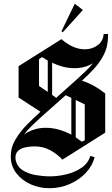

<svg xmlns="http://www.w3.org/2000/svg" viewBox="-20 -849 598 1025"><path d="M315 -676.7 308.3 -682.5 379.2 -829.2 422.5 -795.8ZM244.2 155.8Q190 155.8 142.9 134.6Q95.8 113.3 66.7 75Q37.5 36.7 37.5 -15Q37.5 -62.5 62.9 -105Q88.3 -147.5 123.8 -183.3Q159.2 -219.2 188.3 -245L195.8 -252.5L79.2 -328.3V-495.8L308.3 -640Q331.7 -618.3 364.6 -602.1Q397.5 -585.8 433.3 -585.8Q471.7 -585.8 501.2 -607.5Q530.8 -629.2 533.3 -667.5H545.8H548.3H556.7V-655.8Q556.7 -601.7 535.4 -559.2Q514.2 -516.7 482.1 -482.1Q450 -447.5 417.5 -418.3Q452.5 -406.7 483.8 -389.2Q515 -371.7 541.7 -350V-140.8L313.3 3.3Q286.7 -25.8 248.8 -46.7Q210.8 -67.5 164.2 -67.5Q140.8 -67.5 115.8 -62.5Q90.8 -57.5 75 -42.1Q59.2 -26.7 63.3 3.3Q70.8 40.8 101.3 60Q131.7 79.2 171.2 85.8Q210.8 92.5 246.7 92.5Q289.2 92.5 334.2 81.7Q379.2 70.8 414.6 47.1Q450 23.3 462.5 -16.7L485 -10Q472.5 38.3 436.2 75.8Q400 113.3 349.6 134.6Q299.2 155.8 244.2 155.8ZM188.3 -390 235 -358.3V-525.8Q226.7 -530.8 219.2 -535.4Q211.7 -540 204.2 -544.2L188.3 -533.3ZM378.3 -485Q344.2 -485 314.2 -493.3Q284.2 -501.7 258.3 -514.2V-342.5L280 -326.7L382.5 -418.3Q405 -439.2 430 -462.1Q455 -485 476.7 -511.7Q433.3 -485 378.3 -485ZM223.3 -166.7Q262.5 -166.7 297.1 -156.2Q331.7 -145.8 360.8 -130V-326.7L330.8 -340.8L204.2 -228.3Q183.3 -209.2 157.1 -184.6Q130.8 -160 108.3 -130.8Q131.7 -147.5 160.8 -157.1Q190 -166.7 223.3 -166.7ZM432.5 -291.7 384.2 -315V-115.8Q400 -105 416.7 -92.5L432.5 -100Z"/></svg>

Font: Manufacturing Consent
Style: Regular
Weight: 400
Version: Version 3.000; ttfautohint (v1.8.4.7-5d5b)